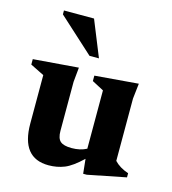

<svg xmlns="http://www.w3.org/2000/svg" viewBox="-103 -755 767 854"><g transform="rotate(15 280.0 -328.5)"><path d="M210 -148.5Q210 -114.5 225.2 -101Q240.5 -87.5 277.5 -87.5Q317 -87.5 346 -103V-371.5L292 -400V-425L492.5 -441.5L484.5 -371V-84Q508 -58.5 549.5 -44.5V-25.5L373.5 9.5H357L350 -57.5Q304.5 -14 270.8 -0.5Q237 13 198 13Q72 13 72 -145.5V-368.5L8.5 -400V-425L216.5 -441.5L210 -374.5ZM292 -504.5H248.5L86.5 -652V-670H225Z"/></g></svg>

Font: Newsreader 16pt
Style: Bold
Weight: 700
Designer: Hugues Gentile
Foundry: Production Type
Version: Version 1.003; ttfautohint (v1.8.3)